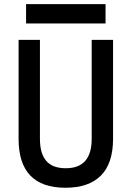

<svg xmlns="http://www.w3.org/2000/svg" viewBox="-20 -883 626 913"><path d="M291 9.8Q68.4 9.8 68.4 -222.7V-693.4H169.9V-222.7Q169.9 -153.3 199.7 -118.2Q229.5 -83 293 -83Q416 -83 416 -222.7V-693.4H517.6V-222.7Q517.6 -106.4 460 -48.3Q402.3 9.8 291 9.8ZM104 -771.5V-863.3H481.9V-771.5Z"/></svg>

Font: CaskaydiaCove NFP
Style: Regular
Weight: 400
Designer: Aaron Bell
Foundry: Saja Typeworks
Version: Version 2111.001; VTT 6.35;Nerd Fonts 3.1.1